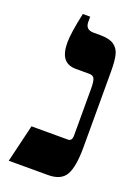

<svg xmlns="http://www.w3.org/2000/svg" viewBox="-127 -704 552 761"><g transform="rotate(20 148.5 -323.5)"><path d="M48 -159H202Q219 -159 219 -183V-378Q219 -411 213.5 -422Q208 -433 192 -433H136Q101 -433 84.5 -454.5Q68 -476 68 -520Q68 -560 87 -647H118V-625Q118 -592 152 -592H181Q219 -592 238.5 -578.5Q258 -565 264 -540Q270 -515 270 -471V-152Q270 -70 250.5 -35Q231 0 176 0H10Z"/></g></svg>

Font: Noto Serif Hebrew CondExtraBold
Style: Regular
Weight: 800
Width: 3
Designer: Monotype Design Team
Foundry: Monotype Imaging Inc.
Version: Version 1.000